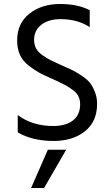

<svg xmlns="http://www.w3.org/2000/svg" viewBox="-20 -700 564 963"><path d="M467 -179Q467 -90 406 -41.5Q345 7 249 7Q143 7 69 -36V-123Q142 -68 247 -68Q310 -68 346 -96Q382 -124 382 -177Q382 -199 373.5 -216.5Q365 -234 345.5 -248.5Q326 -263 308.5 -272.5Q291 -282 261 -296Q255 -299 243 -304Q200 -323 177.5 -335Q155 -347 124.5 -370.5Q94 -394 80 -425Q66 -456 66 -497Q66 -583 127.5 -631.5Q189 -680 282 -680Q369 -680 430 -649V-564Q369 -604 284 -604Q223 -604 187 -575.5Q151 -547 151 -501Q151 -477 160.5 -458Q170 -439 194 -422.5Q218 -406 235 -397.5Q252 -389 288 -373Q322 -358 340 -349.5Q358 -341 386.5 -322.5Q415 -304 429.5 -286.5Q444 -269 455.5 -240.5Q467 -212 467 -179ZM201 243H136L220 51H312Z"/></svg>

Font: Hind Siliguri
Style: Regular
Weight: 400
Designer: Jyotish Sonowal
Foundry: Indian Type Foundry
Version: Version 1.001;PS 1.0;hotconv 1.0.86;makeotf.lib2.5.63406; tt